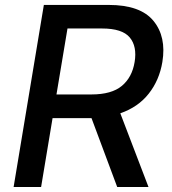

<svg xmlns="http://www.w3.org/2000/svg" viewBox="-20 -747 687 767"><path d="M34.4 0 155.2 -727.3H414.4Q540.8 -727.3 593 -663.7Q645.2 -600.1 628.6 -499.3Q616.5 -426.5 574.2 -372.9Q532 -319.2 460.6 -294.4L573.2 0H448.2L345.5 -275.2Q342.3 -275.2 338.8 -275.2H190L144.2 0ZM205.6 -369.7H345.2Q425.8 -369.7 466.8 -403.9Q507.8 -438.2 517.8 -499.3Q528.1 -561.8 498.2 -597.5Q468.4 -633.2 387.4 -633.2H249.6Z"/></svg>

Font: Inter UI Medium
Style: Italic
Weight: 500
Italic angle: 9.39999°
Designer: Rasmus Andersson
Foundry: rsms
Version: 3.2;8d6f07862